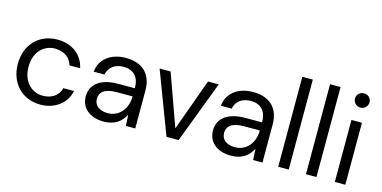

<svg xmlns="http://www.w3.org/2000/svg" viewBox="-71 -1096 2955 1484"><g transform="rotate(15 1406.0 -354.0)"><path d="M297 12C414 12 502 -57 522 -157H436C423 -94 365 -59 296 -59C217 -59 134 -119 134 -248C134 -331 168 -387 217 -415C242 -429 268 -436 296 -436C365 -436 423 -400 436 -339H522C501 -442 414 -508 297 -508C152 -508 48 -404 48 -248C48 -92 152 12 297 12Z M804 12C895 12 946 -33 974 -89L979 0H1054V-305C1054 -428 984 -508 845 -508C723 -508 639 -442 630 -341H716C728 -404 780 -437 845 -437C921 -437 970 -392 970 -305V-299H836C703 -299 620 -242 620 -141C620 -55 684 12 804 12ZM817 -59C748 -59 708 -93 708 -145C708 -196 744 -234 843 -234H970V-233C970 -136 909 -59 817 -59Z M1401 0 1589 -496H1503L1353 -81L1204 -496H1116L1304 0Z M1822 12C1913 12 1964 -33 1992 -89L1997 0H2072V-305C2072 -428 2002 -508 1863 -508C1741 -508 1657 -442 1648 -341H1734C1746 -404 1798 -437 1863 -437C1939 -437 1988 -392 1988 -305V-299H1854C1721 -299 1638 -242 1638 -141C1638 -55 1702 12 1822 12ZM1835 -59C1766 -59 1726 -93 1726 -145C1726 -196 1762 -234 1861 -234H1988V-233C1988 -136 1927 -59 1835 -59Z M2282 0V-720H2198V0Z M2504 0V-720H2420V0Z M2693 -606C2725 -606 2751 -631 2751 -664C2751 -696 2725 -720 2693 -720C2660 -720 2635 -696 2635 -664C2635 -631 2660 -606 2693 -606ZM2735 0V-496H2651V0Z"/></g></svg>

Font: Rootstock Sans Body
Style: Regular
Weight: 400
Designer: Colophon Foundry, Jonny Pinhorn
Foundry: Colophon Foundry
Version: Version 1.200;FEAKit 1.0